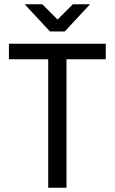

<svg xmlns="http://www.w3.org/2000/svg" viewBox="-20 -900 540 904"><path d="M293 -16H207V-621H22V-694H478V-621H293ZM215 -752 96 -880H179L251 -808L323 -880H404L285 -752Z"/></svg>

Font: D2Coding ligature
Style: Regular
Weight: 400
Monospace: yes
Designer: Yong-Rak Park; Jeong-Hwan Yoon; Sang-Min Lee;
Foundry: NHN Corporation
Version: Version 1.3.2; Build 20180524